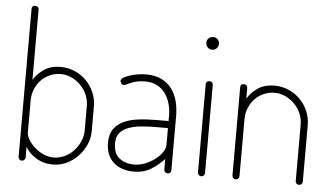

<svg xmlns="http://www.w3.org/2000/svg" viewBox="-52 -855 1648 949"><g transform="rotate(5 771.5 -381.0)"><path d="M86 -768Q94 -768 99 -763.5Q104 -759 104 -751V-402Q121 -431 154 -454.5Q187 -478 238 -478Q275 -478 307.5 -464Q340 -450 364.5 -425.5Q389 -401 403.5 -368Q418 -335 418 -298V-176Q418 -140 403.5 -107.5Q389 -75 364.5 -49.5Q340 -24 308 -9Q276 6 240 6Q194 6 157.5 -16.5Q121 -39 104 -70V-18Q104 -11 99 -5.5Q94 0 86 0Q78 0 73.5 -5.5Q69 -11 69 -18V-751Q69 -768 86 -768ZM383 -298Q383 -325 372 -351.5Q361 -378 341.5 -398Q322 -418 296 -430.5Q270 -443 241 -443Q215 -443 190.5 -433Q166 -423 147 -404.5Q128 -386 116 -359Q104 -332 104 -298V-139Q104 -126 114.5 -107.5Q125 -89 143.5 -71.5Q162 -54 187 -41.5Q212 -29 242 -29Q270 -29 296 -41.5Q322 -54 341 -74.5Q360 -95 371.5 -121.5Q383 -148 383 -176Z M662 -478Q708 -478 739.5 -462Q771 -446 790.5 -419Q810 -392 818.5 -357.5Q827 -323 827 -286V-18Q827 -10 822.5 -5Q818 0 810 0Q802 0 797 -5Q792 -10 792 -18V-70Q766 -41 729 -17.5Q692 6 642 6Q613 6 587.5 -2Q562 -10 543 -26.5Q524 -43 513.5 -67.5Q503 -92 503 -126Q503 -166 520 -191.5Q537 -217 567.5 -232Q598 -247 641 -252.5Q684 -258 736 -258H792V-286Q792 -314 784.5 -342Q777 -370 761.5 -392.5Q746 -415 721 -429Q696 -443 660 -443Q637 -443 619.5 -439Q602 -435 589.5 -429.5Q577 -424 568.5 -420Q560 -416 556 -416Q548 -416 543 -423.5Q538 -431 538 -436Q538 -443 549 -450.5Q560 -458 577.5 -464Q595 -470 617 -474Q639 -478 662 -478ZM792 -223H737Q698 -223 662.5 -220Q627 -217 599 -207Q571 -197 554.5 -178Q538 -159 538 -126Q538 -75 567.5 -52Q597 -29 641 -29Q669 -29 696 -40Q723 -51 744.5 -67.5Q766 -84 779 -103.5Q792 -123 792 -139Z M976 -472Q984 -472 989 -467.5Q994 -463 994 -455V-18Q994 -11 989 -5.5Q984 0 976 0Q969 0 964 -5.5Q959 -11 959 -18V-455Q959 -463 964 -467.5Q969 -472 976 -472ZM976 -691Q989 -691 998 -682Q1007 -673 1007 -660Q1007 -647 998 -637.5Q989 -628 976 -628Q962 -628 953 -637.5Q944 -647 944 -660Q944 -673 953 -682Q962 -691 976 -691Z M1165 -18Q1165 -11 1160 -5.5Q1155 0 1147 0Q1139 0 1134.5 -5.5Q1130 -11 1130 -18V-455Q1130 -472 1147 -472Q1155 -472 1160 -467.5Q1165 -463 1165 -455V-402Q1182 -431 1215 -454.5Q1248 -478 1299 -478Q1336 -478 1368.5 -464Q1401 -450 1425.5 -425.5Q1450 -401 1464.5 -368Q1479 -335 1479 -298V-18Q1479 -9 1473.5 -4.5Q1468 0 1461 0Q1455 0 1449.5 -4.5Q1444 -9 1444 -18V-298Q1444 -325 1433 -351.5Q1422 -378 1402.5 -398Q1383 -418 1357 -430.5Q1331 -443 1302 -443Q1276 -443 1251.5 -433Q1227 -423 1208 -404.5Q1189 -386 1177 -359Q1165 -332 1165 -298Z"/></g></svg>

Font: AkaAcidDosis
Style: ExtraLight
Weight: 250
Designer: Edgar Tolentino, Pablo Impallari, Igino Marini, Aka-Acid
Foundry: Edgar Tolentino, Pablo Impallari, Igino Marini, Aka-Acid
Version: Version 1.007